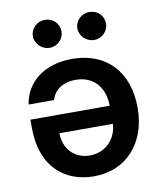

<svg xmlns="http://www.w3.org/2000/svg" viewBox="-85 -829 764 905"><g transform="rotate(-10 296.5 -376.5)"><path d="M285.2 -556.1C149.1 -556.1 62.5 -483 46.5 -379.6H168.3C182.2 -427.6 225.1 -456 283.4 -456C366.5 -456 420.1 -402.7 422.2 -307.9H42.6V-268.5C42.6 -77.1 157.7 7.1 291.9 7.1C448.2 7.1 550.1 -107.6 550.1 -275.9C550.1 -447.1 449.6 -556.1 285.2 -556.1ZM122.2 -692.5C122.2 -656.6 153.8 -625.7 191.1 -625.7C229.4 -625.7 259.2 -656.6 259.2 -692.5C259.2 -730.5 229.4 -759.6 191.1 -759.6C153.8 -759.6 122.2 -730.5 122.2 -692.5ZM165.8 -221.2H422.2C418.7 -151.6 366.8 -93 290.1 -93C216.3 -93 166.5 -147 165.8 -221.2ZM335.2 -692.5C335.2 -656.6 366.8 -625.7 404.1 -625.7C442.5 -625.7 472.3 -656.6 472.3 -692.5C472.3 -730.5 442.5 -759.6 404.1 -759.6C366.8 -759.6 335.2 -730.5 335.2 -692.5Z"/></g></svg>

Font: Margiela Sans Semi Bold
Style: Regular
Weight: 600
Designer: Stefan Endress, Andreas Faust
Version: Version 1.100;FEAKit 1.0